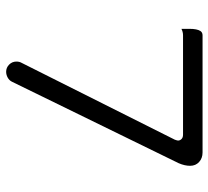

<svg xmlns="http://www.w3.org/2000/svg" viewBox="-48 -664 708 653"><g transform="rotate(90 306.5 -338.0)"><path d="M78.6 -600.6Q89.4 -606 100.6 -606H438.5Q448.2 -606 453.4 -600.8Q458.5 -595.7 458.5 -588.9Q458.5 -586.4 455.6 -578.1L194.3 -57.1Q189.9 -49.8 189.9 -39.1Q189.9 -24.9 200.2 -14.6Q210.4 -4.4 224.6 -4.4Q234.9 -4.4 244.6 -9.8Q253.9 -15.1 258.3 -23.9L535.6 -591.3Q544.4 -611.8 544.4 -629.9Q544.4 -648.9 531.5 -660.6Q518.6 -672.4 499 -672.4H100.6Q90.8 -672.4 85.9 -665Q78.6 -653.8 78.6 -627.9Z"/></g></svg>

Font: YuPearl-ExtraLight
Style: ExtraLight
Weight: 200
Designer: Max Yao
Foundry: Max-Everyday
Version: Version 1.011; ttfautohint (v1.8.3)